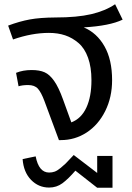

<svg xmlns="http://www.w3.org/2000/svg" viewBox="-20 -656 619 899"><path d="M188 -183.1Q172.9 -223.6 157.5 -240.7Q142.1 -257.8 111.8 -257.8Q85 -257.8 66.9 -252L55.2 -314.9Q87.4 -328.1 127.9 -328.1Q165 -328.1 188.7 -317.6Q212.4 -307.1 233.4 -277.3Q254.4 -247.6 274.9 -190.9L314 -83Q360.4 -100.6 384.3 -151.9Q408.2 -203.1 408.2 -280.8Q408.2 -341.3 392.3 -385.5Q376.5 -429.7 347.9 -454.3Q319.3 -479 285.2 -490.5Q251 -502 209 -502Q129.4 -502 41 -471.2L18.1 -536.1Q71.8 -556.2 119.4 -564.9Q167 -573.7 240.2 -574.2Q340.8 -574.2 407 -589.6Q473.1 -605 519 -636.2L554.2 -564Q493.2 -534.7 372.1 -527.8Q433.6 -502 469.2 -439.2Q504.9 -376.5 504.9 -280.8Q504.9 -200.7 472.7 -136Q440.4 -71.3 385.7 -35.6Q331.1 0 265.1 0H255.9ZM435.1 153.8V74.2H506.8V223.1H435.1L333 143.1Q299.8 181.6 272.5 201.9Q245.1 222.2 210 222.2Q160.2 222.2 125.2 186Q90.3 149.9 85.9 88.9L147 76.2Q161.6 151.9 210 151.9Q224.1 151.9 236.3 147.5Q248.5 143.1 264.4 129.9Q280.3 116.7 287.6 109.4Q294.9 102.1 315.9 79.6Q322.3 73.2 325.2 69.8Z"/></svg>

Font: FiraGO
Style: Regular
Weight: 400
Designer: bBox Type
Foundry: bBox Type GmbH
Version: Version 1.001;PS 001.001;hotconv 1.0.88;makeotf.lib2.5.64775